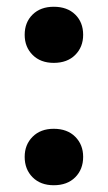

<svg xmlns="http://www.w3.org/2000/svg" viewBox="-20 -539 319 568"><path d="M139 -353Q100 -353 76.5 -376.5Q53 -400 53 -436Q53 -473 76.5 -496Q100 -519 139 -519Q179 -519 202.5 -496Q226 -473 226 -436Q226 -400 202.5 -376.5Q179 -353 139 -353ZM139 9Q100 9 76.5 -14.5Q53 -38 53 -75Q53 -111 76.5 -134.5Q100 -158 139 -158Q179 -158 202.5 -134.5Q226 -111 226 -75Q226 -38 202.5 -14.5Q179 9 139 9Z"/></svg>

Font: Montagu Slab 120pt Medium
Style: Regular
Weight: 500
Designer: Florian Karsten
Foundry: Florian Karsten
Version: Version 1.000